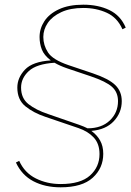

<svg xmlns="http://www.w3.org/2000/svg" viewBox="-20 -729 561 820"><path d="M239 71Q172 71 122.5 45Q73 19 48 -35L62 -42Q85 9 133 33Q181 57 239 57Q324 57 364.5 20.5Q405 -16 405 -71Q405 -115 380.5 -141.5Q356 -168 315 -182L174 -230Q123 -247 88.5 -275Q54 -303 54 -355Q54 -397 86.5 -431.5Q119 -466 197 -471Q168 -493 158.5 -518Q149 -543 149 -571Q149 -607 169.5 -638.5Q190 -670 232 -689.5Q274 -709 336 -709Q399 -709 447 -686Q495 -663 517 -611L503 -604Q481 -654 436 -674.5Q391 -695 336 -695Q280 -695 241.5 -677Q203 -659 184 -631Q165 -603 165 -571Q165 -536 185 -505Q205 -474 272 -451L376 -416Q444 -393 472 -366Q500 -339 500 -297Q500 -248 466 -211.5Q432 -175 370 -170Q394 -153 407.5 -129Q421 -105 421 -72Q421 -11 376 30Q331 71 239 71ZM318 -196Q338 -189 354 -181Q414 -181 449 -214.5Q484 -248 484 -297Q484 -335 458.5 -358Q433 -381 368 -403L267 -437Q235 -448 213 -461Q136 -456 103 -425.5Q70 -395 70 -355Q70 -309 102 -284Q134 -259 185 -242Z"/></svg>

Font: Prodigy Sans Thin
Style: Italic
Weight: 100
Italic angle: -13°
Designer: Wei Huang
Foundry: Wei Huang
Version: Version 1.003; ttfautohint (v1.8.3)